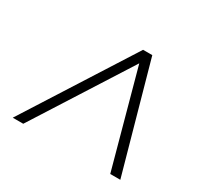

<svg xmlns="http://www.w3.org/2000/svg" viewBox="-114 -838 803 776"><g transform="rotate(30 287.5 -449.5)"><path d="M28 -199 347 -700H390L530 -199H483L361 -645L77 -199Z"/></g></svg>

Font: DM Sans 20pt ExtraLight
Style: Italic
Weight: 250
Italic angle: -10°
Version: Version 4.004;gftools[0.9.30]